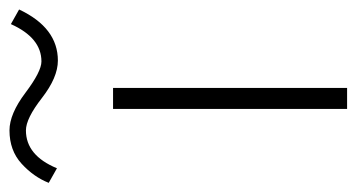

<svg xmlns="http://www.w3.org/2000/svg" viewBox="-262 -567 763 411"><g transform="rotate(-90 119.5 -361.5)"><path d="M-66.4 -638.7Q-53.7 -670.9 -25.4 -696.8Q2.9 -722.7 45.9 -722.7Q81.1 -722.7 126.5 -688.5Q171.9 -654.3 193.4 -654.3Q244.1 -654.3 273.4 -719.7L304.7 -702.1Q265.6 -619.1 195.3 -619.1Q159.2 -619.1 115.2 -653.3Q71.3 -687.5 45.9 -687.5Q-7.8 -687.5 -35.2 -621.1ZM91.8 0V-501H136.7V0Z"/></g></svg>

Font: Gothic A1 ExtraLight
Style: Regular
Weight: 275
Designer: HanYang I&C Co.,Ltd.
Foundry: HanYang I&C Co.,Ltd.
Version: Version 2.50